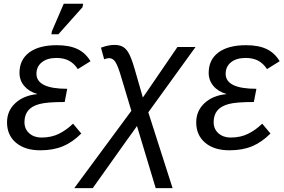

<svg xmlns="http://www.w3.org/2000/svg" viewBox="-20 -773 1477 1000"><path d="M195.8 -56.6Q247.6 -56.6 286.9 -76.2Q326.2 -95.7 360.4 -128.9L403.3 -77.6Q357.4 -31.7 307.1 -11Q256.8 9.8 189.9 9.8Q109.4 9.8 63 -29.8Q16.6 -69.3 16.6 -135.7Q16.6 -195.8 59.8 -235.8Q103 -275.9 173.3 -282.7L173.8 -283.7Q130.9 -295.9 106.2 -325.2Q81.5 -354.5 81.5 -393.6Q81.5 -461.9 132.3 -499.8Q183.1 -537.6 275.9 -537.6Q341.8 -537.6 383.8 -517.3Q425.8 -497.1 451.2 -454.1L385.3 -413.1Q365.2 -443.8 338.1 -457.5Q311 -471.2 274.4 -471.2Q226.1 -471.2 198 -448.7Q169.9 -426.3 169.9 -388.7Q169.9 -310.5 330.1 -310.5L316.9 -241.7Q223.6 -241.7 185.1 -231Q145 -220.2 126.2 -196.8Q107.4 -173.3 107.4 -137.2Q107.4 -100.6 132.6 -78.6Q157.7 -56.6 195.8 -56.6ZM409.7 -735.4 284.2 -594.7H247.6L250.5 -610.8L312 -753.4H413.1Z M693.4 -116.7 671.4 -85.4 644.5 -48.3 462.9 207H366.7L664.1 -195.8L613.8 -363.3Q604 -397.5 595.7 -419.2Q587.4 -440.9 580.6 -450.7Q574.2 -460.4 565.9 -465.3Q557.6 -470.2 547.9 -470.2Q538.1 -470.2 522.5 -464.4L505.9 -524.9Q545.9 -539.1 574.7 -539.1Q604 -539.1 621.6 -528.3Q639.2 -517.6 652.3 -492.7Q666 -466.8 682.6 -409.2L724.1 -265.1Q733.9 -279.3 743.7 -293.5Q753.4 -307.6 762.7 -321.3L904.3 -528.3H998.5L752.4 -188L878.9 207H791Z M1181.2 -56.6Q1232.9 -56.6 1272.2 -76.2Q1311.5 -95.7 1345.7 -128.9L1388.7 -77.6Q1342.8 -31.7 1292.5 -11Q1242.2 9.8 1175.3 9.8Q1094.7 9.8 1048.3 -29.8Q1002 -69.3 1002 -135.7Q1002 -195.8 1045.2 -235.8Q1088.4 -275.9 1158.7 -282.7L1159.2 -283.7Q1116.2 -295.9 1091.6 -325.2Q1066.9 -354.5 1066.9 -393.6Q1066.9 -461.9 1117.7 -499.8Q1168.5 -537.6 1261.2 -537.6Q1327.1 -537.6 1369.1 -517.3Q1411.1 -497.1 1436.5 -454.1L1370.6 -413.1Q1350.6 -443.8 1323.5 -457.5Q1296.4 -471.2 1259.8 -471.2Q1211.4 -471.2 1183.3 -448.7Q1155.3 -426.3 1155.3 -388.7Q1155.3 -310.5 1315.4 -310.5L1302.2 -241.7Q1209 -241.7 1170.4 -231Q1130.4 -220.2 1111.6 -196.8Q1092.8 -173.3 1092.8 -137.2Q1092.8 -100.6 1117.9 -78.6Q1143.1 -56.6 1181.2 -56.6Z"/></svg>

Font: Arimo
Style: Italic
Weight: 400
Italic angle: -12°
Designer: Steve Matteson
Foundry: Monotype Imaging Inc.
Version: Version 1.33